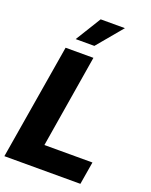

<svg xmlns="http://www.w3.org/2000/svg" viewBox="-178 -1047 892 1137"><g transform="rotate(20 268.0 -478.5)"><path d="M-4.9 0 116.2 -727.5H291.5L195.3 -143.1H498L474.1 0ZM154.8 -795.9 253.9 -956.5H406.7L272.5 -795.9Z"/></g></svg>

Font: Inter Tight ExtraBold
Style: Italic
Weight: 800
Italic angle: -9.39999°
Designer: Rasmus Andersson
Foundry: rsms
Version: Version 3.004